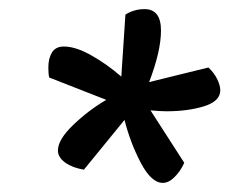

<svg xmlns="http://www.w3.org/2000/svg" viewBox="-20 -713 503 421"><path d="M253 -450 164 -341Q139 -345 123 -356.5Q107 -368 107 -383Q107 -407 141 -439.5Q175 -472 213 -494L88 -543Q86 -550 86 -565Q86 -585 94 -598Q102 -611 120 -611Q146 -611 180.5 -591.5Q215 -572 246 -545L255 -681Q274 -693 297 -693Q333 -693 333 -646Q333 -601 307 -533L437 -565Q449 -554 456 -540Q463 -526 463 -515Q463 -491 427.5 -480Q392 -469 345 -469Q330 -469 310 -471L384 -356Q376 -338 363 -325Q350 -312 337 -312Q312 -312 289 -355.5Q266 -399 253 -450Z"/></svg>

Font: Sansita SW
Style: Italic
Weight: 400
Italic angle: -11°
Designer: Pablo Cosgaya
Foundry: Omnibus-Type
Version: Version 1.000